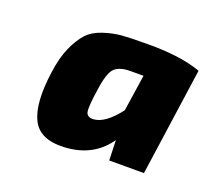

<svg xmlns="http://www.w3.org/2000/svg" viewBox="-71 -708 591 530"><g transform="rotate(20 224.0 -443.0)"><path d="M291 -278 289 -337Q245 -274 162 -270Q91 -266 68 -311.5Q45 -357 58 -451Q64 -497 78 -528Q92 -559 108.5 -576.5Q125 -594 153 -603Q181 -612 205 -614Q229 -616 269 -616Q375 -618 438 -595L393 -278ZM300 -530H262Q230 -530 215.5 -516Q201 -502 194 -451Q186 -398 189 -383.5Q192 -369 211 -370Q245 -372 284 -423Z"/></g></svg>

Font: Ezarion Extra Bold
Style: Italic
Weight: 800
Italic angle: -8°
Designer: Natanael Gama
Version: Version 1.001;PS 001.001;hotconv 1.0.70;makeotf.lib2.5.58329